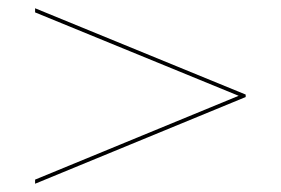

<svg xmlns="http://www.w3.org/2000/svg" viewBox="-20 -490 680 465"><path d="M558 -258 65 -55V-45L575 -255V-261L65 -470V-460Z"/></svg>

Font: Jost Thin
Style: Regular
Weight: 250
Version: Version 3.710